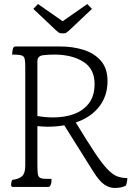

<svg xmlns="http://www.w3.org/2000/svg" viewBox="-20 -1005 655 950"><path d="M45 -80Q35 -80 35 -90Q35 -94 36 -101.5Q37 -109 41 -115Q74 -119 89.5 -133.5Q105 -148 105 -186V-678Q105 -704 101.5 -716Q98 -728 84.5 -731.5Q71 -735 40 -735Q40 -740 41 -748Q42 -756 43 -761Q46 -775 56 -775H279Q340 -775 393 -758.5Q446 -742 479 -704.5Q512 -667 512 -604Q512 -530 470.5 -477Q429 -424 355 -399Q411 -307 447.5 -252Q484 -197 510 -169.5Q536 -142 558.5 -133Q581 -124 610 -124Q610 -105 603 -87Q591 -80 576.5 -77.5Q562 -75 546 -75Q521 -75 496 -92Q471 -109 441 -157L298 -385Q259 -378 214 -378Q202 -378 189.5 -379Q177 -380 165 -381V-185Q165 -148 169.5 -135.5Q174 -123 193 -121Q200 -120 212.5 -120Q225 -120 235 -120Q235 -115 234.5 -107Q234 -99 232 -94Q229 -84 225 -82Q221 -80 219 -80ZM165 -431Q205 -424 243 -424Q302 -424 348 -441.5Q394 -459 421 -495.5Q448 -532 448 -589Q448 -665 391.5 -700Q335 -735 248 -735Q222 -735 195 -732Q165 -729 165 -702ZM145 -961 168 -985 290 -900 412 -985 435 -961 324 -856Q315 -848 309.5 -844Q304 -840 295 -840H285Q276 -840 271 -843.5Q266 -847 256 -856Z"/></svg>

Font: Gowun Batang
Style: Regular
Weight: 400
Designer: Yanghee Ryu
Foundry: Yanghee Ryu
Version: Version 2.000